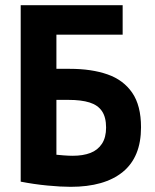

<svg xmlns="http://www.w3.org/2000/svg" viewBox="-20 -713 600 742"><path d="M253 9Q215 9 163 4Q111 -1 60 -11V-693H454V-579H198V-447H250Q334 -447 395.5 -425.5Q457 -404 491 -354.5Q525 -305 525 -221Q525 -106 454.5 -48.5Q384 9 253 9ZM261 -111Q301 -111 329.5 -122Q358 -133 374 -157.5Q390 -182 390 -220Q390 -260 374 -283.5Q358 -307 326 -317Q294 -327 245 -327H198V-115Q208 -114 226.5 -112.5Q245 -111 261 -111Z"/></svg>

Font: Ubuntu Sans Mono
Style: Regular
Weight: 400
Monospace: yes
Designer: Dalton Maag Ltd
Foundry: Dalton Maag Ltd
Version: Version 1.006